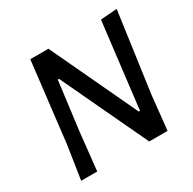

<svg xmlns="http://www.w3.org/2000/svg" viewBox="-144 -794 950 943"><g transform="rotate(-30 331.0 -322.0)"><path d="M630 -644 567 -191 547 0H443L213 -488H206L171 -214L148 0H57L86 -190L139 -642H242L472 -153H479L537 -637Z"/></g></svg>

Font: Alegreya Sans Medium
Style: Italic
Weight: 500
Italic angle: -7°
Designer: Juan Pablo del Peral
Foundry: Huerta Tipografica
Version: Version 2.007